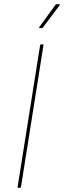

<svg xmlns="http://www.w3.org/2000/svg" viewBox="-20 -894 305 914"><path d="M68 0Q66 0 64.5 -0.5Q63 -1 64 -5L171 -679Q172 -683 176 -683H183Q185 -683 186.5 -682.5Q188 -682 187 -679L80 -5Q79 0 75 0ZM169 -760Q167 -760 166.5 -761.5Q166 -763 167 -765L244 -871Q246 -874 249 -874H262Q264 -874 265 -872.5Q266 -871 264 -869L184 -763Q183 -761 181.5 -760.5Q180 -760 178 -760Z"/></svg>

Font: Sofia Sans Hairline
Style: Italic
Weight: 1
Italic angle: -9°
Designer: Botio Nikoltchev, Ani Petrova
Foundry: lettersoup
Version: Version 4.102